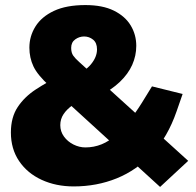

<svg xmlns="http://www.w3.org/2000/svg" viewBox="-20 -729 774 758"><path d="M612 9 175 -390Q128 -433 112 -467Q96 -501 96 -541Q96 -586 120 -624.5Q144 -663 193 -686Q242 -709 317 -709Q385 -709 429.5 -687Q474 -665 496 -628.5Q518 -592 518 -548Q518 -509 502 -473Q486 -437 453 -405.5Q420 -374 368 -348H321Q291 -331 267.5 -314.5Q244 -298 231 -278.5Q218 -259 218 -235Q218 -210 232.5 -190Q247 -170 270 -158.5Q293 -147 317 -147Q385 -147 438.5 -196.5Q492 -246 540 -323L580 -388L701 -358L677 -289Q642 -188 581 -122.5Q520 -57 441 -25Q362 7 271 7Q201 7 144.5 -19Q88 -45 55.5 -93Q23 -141 23 -206Q23 -266 50 -306.5Q77 -347 121.5 -376Q166 -405 216 -430L267 -428Q315 -446 339 -475Q363 -504 363 -534Q363 -560 347.5 -572.5Q332 -585 312 -585Q293 -585 277 -573.5Q261 -562 261 -540Q261 -521 269 -509.5Q277 -498 294 -483L723 -94Z"/></svg>

Font: REM ExtraBold
Style: Regular
Weight: 800
Designer: Octavio Pardo
Foundry: Ashler Design
Version: Version 1.005;gftools[0.9.28]